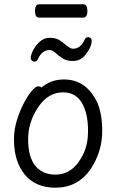

<svg xmlns="http://www.w3.org/2000/svg" viewBox="-20 -856 540 894"><path d="M367 -774H162Q143 -774 143 -805Q143 -836 163 -836H368Q387 -836 387 -805Q387 -774 367 -774ZM238 18Q146 18 95.5 -43Q45 -104 45 -207Q45 -251 58 -294Q71 -337 89.5 -373Q108 -409 127 -431.5Q146 -454 157 -454Q169 -454 173 -448Q216 -486 278 -486Q384 -486 435 -374Q456 -321 456 -245Q456 -150 401 -67Q341 18 238 18ZM140 -569Q133 -569 128 -574Q123 -579 123 -586Q123 -599 133.5 -620.5Q144 -642 164 -661Q184 -680 213 -680Q240 -680 257.5 -668.5Q275 -657 289 -645Q307 -629 320 -629Q355 -629 374 -671Q379 -683 391 -683Q398 -683 402.5 -678Q407 -673 407 -666Q407 -637 377 -600Q355 -572 318 -572Q290 -572 271 -584.5Q252 -597 238 -610Q224 -623 211 -623Q176 -623 157 -582Q153 -569 140 -569ZM238 -43Q323 -43 369 -141Q390 -187 390 -245Q390 -329 361 -377.5Q332 -426 273 -426Q204 -426 157.5 -356.5Q111 -287 111 -208Q111 -125 144.5 -84Q178 -43 238 -43Z"/></svg>

Font: Moon Stars Kai HW
Style: Regular
Weight: 400
Designer: GuiWonder
Version: Version 1.101